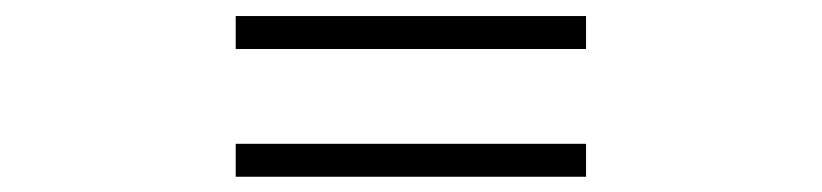

<svg xmlns="http://www.w3.org/2000/svg" viewBox="-20 -502 1040 243"><path d="M278.3 -481.7H721.7V-440H278.3ZM278.3 -320H721.7V-278.3H278.3Z"/></svg>

Font: Noto Sans SC Thin
Style: Regular
Weight: 100
Designer: Ryoko NISHIZUKA 西塚涼子 (kana, bopomofo & ideographs); Paul D. Hunt (Latin, Greek & Cyrillic); Sandoll Communications 산돌커뮤니
Foundry: Adobe
Version: Version 2.004-H2;hotconv 1.0.118;makeotfexe 2.5.65603